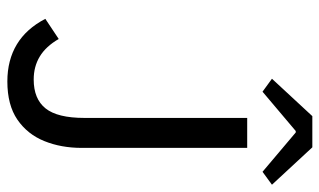

<svg xmlns="http://www.w3.org/2000/svg" viewBox="-198 -680 890 535"><g transform="rotate(90 247.5 -413.0)"><path d="M207.4 12Q148 12 104.1 -14.5Q60.3 -41 33 -93.8L89.1 -131.1Q110 -95.1 138 -78.3Q166 -61.4 202 -61.4Q256.2 -61.4 282.6 -94.5Q309.1 -127.6 309.1 -203V-656.3H392.6V-195.3Q392.6 -137.8 373.6 -90.9Q354.6 -43.9 313.8 -15.9Q273.1 12 207.4 12ZM236 -699 199.9 -725.3 304.1 -837.8H391L495.2 -725.3L459.2 -699L349.6 -791.6H345.6Z"/></g></svg>

Font: Source Sans 3 Variable
Style: Regular
Weight: 200
Designer: Paul D. Hunt
Foundry: Adobe Systems Incorporated
Version: Version 3.026